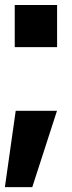

<svg xmlns="http://www.w3.org/2000/svg" viewBox="-22 -567 287 770"><path d="M207 -377.9V-546.9H37.1V-377.9ZM107.4 183.6 206.5 -122.6H41L-2.4 183.6Z"/></svg>

Font: Winston ExtraBold
Style: Regular
Weight: 800
Designer: Vernon Adams, Kim Jin-seong, David Berlow, Cristiano Sobral
Foundry: The Winston Project Authors
Version: Version 3.004